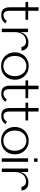

<svg xmlns="http://www.w3.org/2000/svg" viewBox="1348 -2048 713 3448"><g transform="rotate(90 1704.0 -323.5)"><path d="M254.4 10.4Q202.7 10.4 170.7 -7.4Q138.7 -25.1 124.6 -58.4Q110.5 -91.7 110.5 -136.9V-425.2H14.8V-473.4H110.5V-660H172.9V-473.4H333.9V-425.2H172.9V-139.9Q172.9 -85.5 192 -57.8Q211.2 -30.2 254.4 -30.2Q284.9 -30.2 311.9 -45.4Q338.8 -60.7 352.2 -90.7L400.4 -65.3Q386.8 -44.2 365.5 -26.8Q344.2 -9.3 316.6 0.5Q289.1 10.4 254.4 10.4Z M494 0V-472H556.5V-331.1Q566.9 -377.9 594.4 -410.9Q621.9 -443.8 660 -460.8Q698.1 -477.8 740 -477.8Q790.2 -478.6 820.9 -463.2Q851.5 -447.9 867.4 -422.2Q883.2 -396.6 887.1 -364.5Q887.9 -362.1 887.9 -359.6Q887.9 -357.1 888.5 -353.3H822.8Q816.3 -390 792 -412.6Q767.8 -435.2 722 -435.2Q683 -435.2 646.9 -415.9Q610.9 -396.5 586.5 -356.7Q562.1 -316.9 556.5 -253.6V0Z M1166.7 12.6Q1092.9 12.6 1036.9 -19.7Q981 -52 950.2 -108Q919.4 -164 919.4 -233Q919.4 -303 950.6 -359.5Q981.8 -416 1037.5 -449.3Q1093.2 -482.6 1166.2 -482.6Q1239.3 -482.6 1294.6 -449.3Q1349.9 -416 1380.7 -359.5Q1411.5 -303 1411.5 -233Q1411.5 -164 1380.7 -108Q1349.9 -52 1294.8 -19.7Q1239.7 12.6 1166.7 12.6ZM1165.7 -28Q1220.3 -28 1260.9 -54.4Q1301.5 -80.7 1324 -126.8Q1346.5 -172.9 1346.5 -233Q1346.5 -294.1 1324.2 -340.5Q1301.9 -387 1261.1 -413.8Q1220.3 -440.6 1165.3 -440.6Q1110.8 -440.6 1069.9 -413.8Q1028.9 -387 1006.5 -340.5Q984.1 -294.1 984.1 -233Q984.1 -172.9 1006.4 -126.8Q1028.8 -80.7 1069.6 -54.4Q1110.5 -28 1165.7 -28Z M1662.4 10.4Q1610.7 10.4 1578.7 -7.4Q1546.7 -25.1 1532.6 -58.4Q1518.5 -91.7 1518.5 -136.9V-425.2H1422.8V-473.4H1518.5V-660H1580.9V-473.4H1741.9V-425.2H1580.9V-139.9Q1580.9 -85.5 1600 -57.8Q1619.2 -30.2 1662.4 -30.2Q1692.9 -30.2 1719.8 -45.4Q1746.8 -60.7 1760.2 -90.7L1808.4 -65.3Q1794.8 -44.2 1773.5 -26.8Q1752.2 -9.3 1724.6 0.5Q1697.1 10.4 1662.4 10.4Z M2063.4 10.4Q2011.7 10.4 1979.7 -7.4Q1947.7 -25.1 1933.6 -58.4Q1919.5 -91.7 1919.5 -136.9V-425.2H1823.8V-473.4H1919.5V-660H1981.9V-473.4H2142.9V-425.2H1981.9V-139.9Q1981.9 -85.5 2001 -57.8Q2020.2 -30.2 2063.4 -30.2Q2093.9 -30.2 2120.9 -45.4Q2147.8 -60.7 2161.2 -90.7L2209.4 -65.3Q2195.8 -44.2 2174.5 -26.8Q2153.2 -9.3 2125.6 0.5Q2098.1 10.4 2063.4 10.4Z M2506.7 12.6Q2432.9 12.6 2376.9 -19.7Q2321 -52 2290.2 -108Q2259.4 -164 2259.4 -233Q2259.4 -303 2290.6 -359.5Q2321.8 -416 2377.5 -449.3Q2433.2 -482.6 2506.2 -482.6Q2579.3 -482.6 2634.6 -449.3Q2689.9 -416 2720.7 -359.5Q2751.5 -303 2751.5 -233Q2751.5 -164 2720.7 -108Q2689.9 -52 2634.8 -19.7Q2579.7 12.6 2506.7 12.6ZM2505.7 -28Q2560.3 -28 2600.9 -54.4Q2641.5 -80.7 2664 -126.8Q2686.5 -172.9 2686.5 -233Q2686.5 -294.1 2664.2 -340.5Q2641.9 -387 2601.1 -413.8Q2560.3 -440.6 2505.3 -440.6Q2450.8 -440.6 2409.9 -413.8Q2368.9 -387 2346.5 -340.5Q2324.1 -294.1 2324.1 -233Q2324.1 -172.9 2346.4 -126.8Q2368.8 -80.7 2409.6 -54.4Q2450.5 -28 2505.7 -28Z M2823 0V-472H2885.3V0ZM2824 -579.3V-641.9H2885.3V-579.3Z M3006 0V-472H3068.5V-331.1Q3078.9 -377.9 3106.4 -410.9Q3133.9 -443.8 3172 -460.8Q3210.1 -477.8 3252 -477.8Q3302.2 -478.6 3332.9 -463.2Q3363.5 -447.9 3379.3 -422.2Q3395.2 -396.6 3399.1 -364.5Q3399.9 -362.1 3399.9 -359.6Q3399.9 -357.1 3400.5 -353.3H3334.8Q3328.3 -390 3304 -412.6Q3279.8 -435.2 3234 -435.2Q3195 -435.2 3158.9 -415.9Q3122.9 -396.5 3098.5 -356.7Q3074.1 -316.9 3068.5 -253.6V0Z"/></g></svg>

Font: Panamera Thin
Style: Regular
Weight: 100
Designer: Bastien Sozeau
Foundry: NBR — Bastien Sozeau
Version: Version 3.003;gftools[0.9.33]